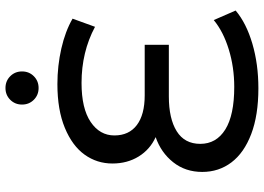

<svg xmlns="http://www.w3.org/2000/svg" viewBox="-148 -784 941 684"><g transform="rotate(-90 322.0 -442.5)"><path d="M626 -73Q581 -35 508 -13.5Q435 8 349 8Q253 8 186 -17.5Q119 -43 85 -88Q51 -133 51 -192Q51 -252 85.5 -295.5Q120 -339 175 -358Q131 -378 106 -418.5Q81 -459 81 -512Q81 -567 112.5 -611Q144 -655 208 -681.5Q272 -708 364 -708Q429 -708 490.5 -694Q552 -680 597 -654L568 -574Q478 -622 368 -622Q277 -622 229 -589.5Q181 -557 181 -505Q181 -453 218 -425Q255 -397 324 -397H504V-311H320Q241 -311 196 -283Q151 -255 151 -199Q151 -142 202 -110Q253 -78 354 -78Q424 -78 487.5 -97.5Q551 -117 592 -151ZM291 -834Q291 -859 308 -876Q325 -893 350 -893Q375 -893 392 -876Q409 -859 409 -834Q409 -809 392 -792Q375 -775 350 -775Q325 -775 308 -792Q291 -809 291 -834Z"/></g></svg>

Font: Montserrat Alternates Medium
Style: Regular
Weight: 500
Designer: Julieta Ulanovsky
Foundry: Julieta Ulanovsky
Version: Version 7.200